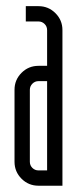

<svg xmlns="http://www.w3.org/2000/svg" viewBox="-20 -591 248 611"><path d="M129.9 -332.8H102.5Q91.2 -332.8 83.1 -324.7Q75 -316.5 75 -305.3V-76.2Q75 -64.6 83.1 -56.6Q91.2 -48.7 102.5 -48.7H129.9ZM102.5 -571.4Q134.1 -571.4 156.4 -549.1Q178.7 -526.9 178.7 -495.2V0H102.5Q70.8 0 48.5 -22.3Q26.2 -44.6 26.2 -76.2V-305.3Q26.2 -336.9 48.5 -359.2Q70.8 -381.5 102.5 -381.5H129.9V-495.2Q129.9 -506.9 121.8 -514.8Q113.7 -522.7 102.5 -522.7H62.1V-571.4Z"/></svg>

Font: Marapfhont
Style: Book
Weight: 400
Version: Version 0.15